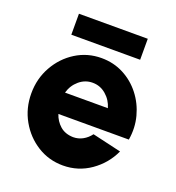

<svg xmlns="http://www.w3.org/2000/svg" viewBox="-126 -771 811 886"><g transform="rotate(20 280.0 -328.0)"><path d="M280 13Q211 13 154.2 -22.5Q97.5 -58 63.8 -117.8Q30 -177.5 30 -250.5Q30 -323 63.8 -383Q97.5 -443 154.2 -478.5Q211 -514 280 -514Q339.5 -514 388.8 -488.2Q438 -462.5 472.2 -418.5Q506.5 -374.5 521.2 -319Q536 -263.5 526 -203.5H180Q190.5 -171 215.5 -149Q240.5 -127 280 -126Q305.5 -126 327.2 -138Q349 -150 364.5 -171L506.5 -138Q476 -71.5 415.5 -29.2Q355 13 280 13ZM175 -306.5H385.5Q375 -343.5 346.2 -368.2Q317.5 -393 280 -393Q243 -393 214.2 -368.5Q185.5 -344 175 -306.5ZM111 -670.5H449V-567.5H111Z"/></g></svg>

Font: Urbanist ExtraBold
Style: Regular
Weight: 800
Designer: Corey Hu
Foundry: Corey Hu
Version: Version 1.330; ttfautohint (v1.8.4.7-5d5b)